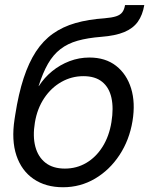

<svg xmlns="http://www.w3.org/2000/svg" viewBox="-20 -748 605 779"><path d="M235.8 11.7Q165.5 11.7 116.5 -21.7Q67.4 -55.2 46.6 -117.2Q25.9 -179.2 39.1 -264.6L42 -283.2Q55.2 -367.7 75.9 -430.9Q96.7 -494.1 125.7 -538.6Q154.8 -583 194.6 -611.3Q234.4 -639.6 286.4 -654.5Q338.4 -669.4 403.8 -673.8Q434.1 -676.3 451.2 -681.9Q468.3 -687.5 476.3 -698.5Q484.4 -709.5 487.3 -727.5H565.4Q558.6 -687 539.3 -659.9Q520 -632.8 484.1 -617.9Q448.2 -603 391.1 -598.6Q335.4 -594.2 294.9 -582.8Q254.4 -571.3 225.1 -548.6Q195.8 -525.9 174.8 -489.5Q153.8 -453.1 136.7 -398.9H137.7Q159.7 -433.1 191.4 -459Q223.1 -484.9 262 -499.8Q300.8 -514.6 342.8 -514.6Q407.7 -514.6 450.9 -481Q494.1 -447.3 512 -389.2Q529.8 -331.1 517.6 -256.8Q504.9 -179.7 464.8 -118.9Q424.8 -58.1 365.5 -23.2Q306.2 11.7 235.8 11.7ZM243.2 -64Q291 -64 330.3 -87.2Q369.6 -110.4 396.2 -152.8Q422.9 -195.3 432.1 -252.4Q441.4 -309.6 432.1 -351.3Q422.9 -393.1 394.5 -416Q366.2 -439 318.4 -439Q270.5 -439 229 -415.5Q187.5 -392.1 159.2 -349.6Q130.9 -307.1 121.6 -251Q112.3 -195.3 123.3 -153.3Q134.3 -111.3 164.6 -87.6Q194.8 -64 243.2 -64Z"/></svg>

Font: Inter 28pt
Style: Italic
Weight: 400
Italic angle: -9.3988°
Designer: Rasmus Andersson
Foundry: rsms
Version: Version 4.001;git-66647c0bb